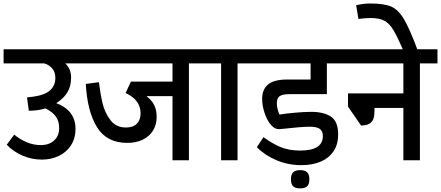

<svg xmlns="http://www.w3.org/2000/svg" viewBox="-29 -900 2476 1078"><path d="M436.5 -543.9H337.9Q370.1 -513.2 370.1 -464.4Q370.1 -416 349.4 -381.6Q328.6 -347.2 287.1 -320.8Q339.8 -301.3 367.4 -264.9Q395 -228.5 395 -175.8Q395 -124 370.1 -85Q345.2 -45.9 302 -24.9Q258.8 -3.9 206.1 -3.9Q148.9 -3.9 97.2 -26.4Q45.4 -48.8 8.8 -87.4L50.8 -144Q83.5 -117.2 121.3 -101.3Q159.2 -85.4 199.7 -85.4Q247.1 -85.4 275.1 -111.6Q303.2 -137.7 303.2 -181.2Q303.2 -219.7 284.4 -245.8Q265.6 -272 226.1 -291.5Q184.6 -278.3 132.8 -278.3L122.6 -353L158.7 -357.4Q224.1 -366.7 252.9 -393.6Q281.7 -420.4 281.7 -462.9Q281.7 -495.1 264.2 -515.6Q246.6 -536.1 220.2 -543.9H-8.8V-623.5H436.5Z M1130.4 -543.9H1031.7V0H939.5V-360.4H793Q822.8 -337.9 836.7 -310.3Q850.6 -282.7 850.6 -243.7Q850.6 -199.7 830.1 -166.7Q809.6 -133.8 772.2 -115.7Q734.9 -97.7 685.5 -97.7Q570.3 -97.7 515.9 -185.5Q461.4 -273.4 452.6 -428.7L526.4 -438.5Q534.7 -370.1 547.4 -317.9Q560.1 -265.6 591.6 -224.9Q623 -184.1 678.2 -184.1Q718.3 -184.1 739.3 -205.3Q760.3 -226.6 760.3 -263.7Q760.3 -301.3 739.7 -329.3Q719.2 -357.4 676.3 -377.9L706.1 -441.9H939.5V-543.9H419.4V-623.5H1130.4Z M1403.3 -543.9H1304.7V0H1212.4V-543.9H1113.3V-623.5H1403.3Z M1525.4 -319.8Q1525.4 -303.2 1529.8 -286.1Q1534.2 -269 1540.5 -256.8Q1571.3 -262.2 1625.7 -267.1Q1680.2 -272 1718.8 -272Q1788.1 -272 1828.9 -245.4Q1869.6 -218.8 1869.6 -144.5Q1869.6 -89.4 1843.8 -50.8Q1817.9 -12.2 1771.2 7.6Q1724.6 27.3 1662.6 27.3Q1588.9 27.3 1523.2 -0.5Q1457.5 -28.3 1413.1 -73.7L1450.2 -129.9Q1499.5 -93.8 1546.4 -74.2Q1593.3 -54.7 1656.2 -54.7Q1783.7 -54.7 1783.7 -135.7Q1783.7 -162.6 1767.6 -175.5Q1751.5 -188.5 1710.4 -188.5Q1662.6 -188.5 1545.9 -175.3Q1542.5 -174.8 1536.6 -174.8Q1519.5 -174.8 1503.9 -187.5Q1487.8 -200.7 1473.6 -226.3Q1459.5 -252 1451.2 -283.7Q1442.9 -315.4 1442.9 -344.7Q1442.9 -397.9 1475.8 -425.5Q1508.8 -453.1 1582.5 -453.6H1714.8V-543.9H1386.2V-623.5H1910.6V-543.9H1806.2V-371.6H1600.1Q1570.3 -371.6 1554.2 -366.2Q1538.1 -360.8 1531.7 -349.9Q1525.4 -338.9 1525.4 -319.8Z M1708 106.9Q1708 133.8 1695.8 145.8Q1683.6 157.7 1656.2 157.7Q1628.9 157.7 1616.7 145.8Q1604.5 133.8 1604.5 106.9Q1604.5 79.6 1616.7 67.4Q1628.9 55.2 1656.2 55.2Q1683.1 55.2 1695.6 67.4Q1708 79.6 1708 106.9Z M2427.2 -543.9H2328.6V0H2235.8V-293.9H2073.7V-278.3Q2073.7 -252.4 2068.1 -234.6Q2062.5 -216.8 2045.9 -206.1Q2029.3 -195.3 1998 -195.3L1924.8 -301.8V-375.5H2235.8V-543.9H1893.6V-623.5H2427.2Z M2238.8 -609.4Q2202.6 -692.9 2180.4 -730.2Q2158.2 -767.6 2129.9 -783.2Q2101.6 -798.8 2052.2 -798.8Q2022 -798.8 1983.4 -793.5L1970.7 -870.6Q2012.7 -880.4 2049.3 -880.4Q2127 -880.4 2167 -863.3Q2207 -846.2 2238.8 -793Q2270.5 -739.7 2316.9 -615.7L2247.6 -589.4Z"/></svg>

Font: Varta SemiBold
Style: Regular
Weight: 600
Designer: Joana Correia, Viktoriya Grabowska, Eben Sorkin
Foundry: Sorkin Type
Version: Version 1.003; ttfautohint (v1.3) -l 8 -r 24 -G 200 -x 12 -H